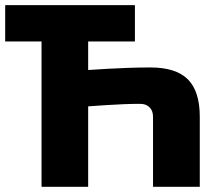

<svg xmlns="http://www.w3.org/2000/svg" viewBox="-20 -720 830 740"><path d="M0 -560.1V-700.2H500V-560.1H319.8V-450.2Q358.9 -452.1 398.9 -455.1Q434.1 -457 476.1 -458.5Q518.1 -460 560.1 -460Q658.2 -460 704.1 -414.1Q750 -368.2 750 -270V0H569.8V-270Q569.8 -293 556.4 -306.4Q543 -319.8 520 -319.8Q490.2 -319.8 455.1 -318.4Q419.9 -316.9 390.1 -314.9Q355 -312 319.8 -310.1V0H140.1V-560.1Z"/></svg>

Font: Russo One
Style: Regular
Weight: 400
Designer: Jovanny lemonad
Foundry: Jovanny Lemonad
Version: Version 1.000